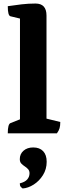

<svg xmlns="http://www.w3.org/2000/svg" viewBox="-20 -754 376 1086"><path d="M24 0Q24 -53 40 -58L93 -79V-649L39 -662Q24 -666 24 -719Q64 -725 102 -729.5Q140 -734 181 -734Q243 -734 243 -666V-83L321 -64Q321 -43 317 -29Q313 -15 302 0ZM108 312Q101 307 96.5 301.5Q92 296 92 283Q121 276 134 261Q147 246 147 226Q147 212 139 203Q131 194 120 187Q109 180 100.5 171Q92 162 92 146Q92 117 113 98.5Q134 80 168 80Q204 80 224 101Q244 122 244 161Q244 203 223 236.5Q202 270 170.5 290Q139 310 108 312Z"/></svg>

Font: Petrona ExtraBold
Style: Regular
Weight: 800
Designer: Ringo R. Seeber
Foundry: Ringo R. Seeber
Version: Version 2.001; ttfautohint (v1.8.3)